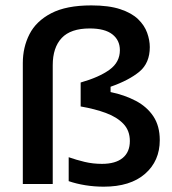

<svg xmlns="http://www.w3.org/2000/svg" viewBox="-20 -692 648 722"><path d="M65.8 0V-455Q65.8 -514.2 90.8 -563.3Q115.8 -612.5 172.5 -642.1Q229.2 -671.7 323.3 -671.7Q389.2 -671.7 432.1 -657.5Q475 -643.3 499.2 -620Q523.3 -596.7 533.3 -568.8Q543.3 -540.8 543.3 -515Q543.3 -455 504.2 -422.5Q465 -390 395.8 -365.8V-345.8Q448.3 -335 490.4 -312.9Q532.5 -290.8 556.7 -254.6Q580.8 -218.3 580.8 -165Q580.8 -86.7 525.4 -38.3Q470 10 370 10Q335 10 301.2 4.6Q267.5 -0.8 238.3 -10.8V-100.8Q266.7 -90.8 297.9 -83.3Q329.2 -75.8 363.3 -75.8Q414.2 -75.8 441.2 -97.9Q468.3 -120 468.3 -161.7Q468.3 -200.8 444.2 -226.2Q420 -251.7 378.3 -267.1Q336.7 -282.5 283.3 -291.7V-381.7Q353.3 -401.7 392.1 -430Q430.8 -458.3 430.8 -503.3Q430.8 -540.8 402.5 -562.9Q374.2 -585 317.5 -585Q245.8 -585 212.1 -549.2Q178.3 -513.3 178.3 -446.7V0Z"/></svg>

Font: Familjen Grotesk GF Medium
Style: Regular
Weight: 500
Designer: Anders Wikstroem, Jonas Baeckman, Matilda Gysing, Kristian Moeller
Foundry: Familjen STHLM AB
Version: Version 2.000; Beta; Release 4; Build 6